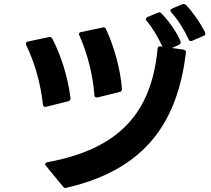

<svg xmlns="http://www.w3.org/2000/svg" viewBox="-20 -893 1040 948"><path d="M930 -692 985 -716C991 -718 994 -722 994 -727C994 -729 993 -732 992 -734C969 -781 931 -834 899 -868C895 -871 892 -873 887 -873C885 -873 883 -873 880 -872L830 -851C824 -848 821 -845 821 -841C821 -838 823 -835 826 -832C860 -794 892 -742 911 -699C914 -693 918 -690 923 -690C925 -690 927 -691 930 -692ZM108 -678C108 -676 108 -673 109 -671C153 -580 180 -482 192 -377C193 -369 197 -365 204 -365C205 -365 207 -365 208 -366L317 -393C324 -395 328 -400 328 -407V-410C315 -512 283 -615 239 -701C236 -707 232 -710 226 -710H222L118 -688C111 -687 108 -683 108 -678ZM203 -82C203 -80 204 -77 207 -74L291 28C294 33 299 35 304 35C305 35 307 35 309 34C710 -59 857 -302 898 -632C899 -641 895 -647 886 -648L829 -656L864 -672C869 -675 872 -679 872 -684C872 -686 872 -688 871 -690C851 -737 816 -786 778 -826C775 -830 771 -832 767 -832C764 -832 762 -831 759 -830L708 -809C703 -806 700 -803 700 -799C700 -796 701 -793 704 -790C736 -752 763 -704 782 -663L773 -664C764 -666 759 -661 758 -652C728 -333 566 -157 214 -92C207 -91 203 -87 203 -82ZM370 -725C370 -723 371 -720 372 -718C412 -629 439 -521 446 -424C446 -416 450 -412 457 -412H462L571 -439C579 -440 582 -445 582 -453V-455C574 -553 545 -659 504 -748C501 -755 497 -758 492 -758H491L487 -757L381 -735C374 -734 370 -730 370 -725Z"/></svg>

Font: LINE Seed JP App_OTF Bold
Style: Regular
Weight: 700
Designer: LINE & Fontrix & Fontworks
Version: Version 1.009